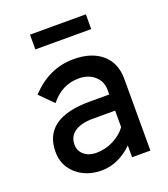

<svg xmlns="http://www.w3.org/2000/svg" viewBox="-134 -812 802 917"><g transform="rotate(-20 267.0 -353.5)"><path d="M226 10Q175 10 135 -10Q95 -30 71.5 -65.5Q48 -101 48 -149Q48 -319 284 -319H383V-342Q383 -386 351.5 -413.5Q320 -441 272 -441Q185 -441 128 -368L61 -435Q154 -536 280 -536Q370 -536 423 -491Q476 -446 476 -364V0H383V-60Q351 -28 310.5 -9Q270 10 226 10ZM230 -78Q277 -78 318 -99Q359 -120 383 -153V-237H271Q210 -237 177.5 -214.5Q145 -192 145 -151Q145 -118 169 -98Q193 -78 230 -78ZM125 -642V-717H409V-642Z"/></g></svg>

Font: Readex Pro
Style: Regular
Weight: 400
Designer: Bonnie Shaver-Troup, Thomas Jockin
Foundry: Lexend
Version: Version 1.204; ttfautohint (v1.8.4.7-5d5b)